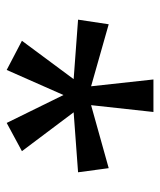

<svg xmlns="http://www.w3.org/2000/svg" viewBox="29 -830 492 591"><g transform="rotate(90 275.5 -534.0)"><path d="M324.2 -759.8 303.2 -567.9 497.1 -622.1 509.8 -527.8 325.2 -514.2 444.8 -355 357.9 -308.1 272 -482.9 194.8 -308.1 105 -355 223.1 -514.2 40 -527.8 54.2 -622.1 245.1 -567.9 224.1 -759.8Z"/></g></svg>

Font: Puppies Kittens
Style: Regular
Weight: 400
Foundry: Ascender Corporation and Peter Mawhorter
Version: Version 0.1